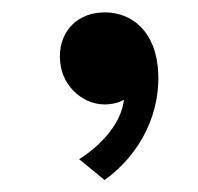

<svg xmlns="http://www.w3.org/2000/svg" viewBox="-20 -159 322 313"><path d="M143.5 -138.5C102 -135.5 74 -103.5 78 -58.5C82 -15 119.5 14.5 157 11C167.5 10 175.5 7.5 182 3.5C178 42.5 143.5 79 109 100.5L150.5 134.5C209 92.5 245 23 237 -52C229.5 -116.5 186 -142 143.5 -138.5Z"/></svg>

Font: Font.Observer
Style: Regular
Weight: 500
Italic angle: 9°
Version: Version 1.001;FEAKit 1.0